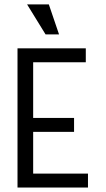

<svg xmlns="http://www.w3.org/2000/svg" viewBox="-20 -842 478 862"><path d="M58.6 -625H365.2V-562.5H128.9V-312.5H312.5V-250H128.9V-62.5H375V0H58.6ZM184.6 -687.5 101.6 -822.3H199.2L245.1 -687.5Z"/></svg>

Font: Sudo Var
Style: Regular
Weight: 400
Monospace: yes
Designer: Jens Kutilek
Foundry: Jens Kutilek
Version: Version 0.065;FEAKit 1.0